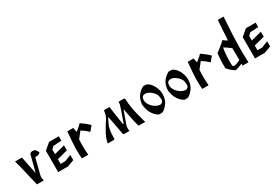

<svg xmlns="http://www.w3.org/2000/svg" viewBox="59 -1771 4033 2794"><g transform="rotate(-30 2076.0 -374.0)"><path d="M331.1 -452.1H352.5Q374 -451.2 392.3 -429.2Q410.6 -407.2 415.5 -377.9Q394.5 -366.7 367.2 -354.5Q353 -357.4 345.2 -359.4Q337.4 -361.3 325.2 -344.7Q325.2 -344.7 303.7 -256.3Q269 -119.6 264.2 -101.6Q260.7 -90.3 257.6 -67.6Q254.4 -44.9 267.1 0H150.9L70.8 -342.3L41.5 -447.3H157.7Q206.5 -194.3 219.2 -153.8L289.1 -427.2Q301.3 -452.1 331.1 -452.1Z M599.1 -165V-85.9H678.7L786.6 -128.4V-41.5L672.9 0H508.8V-357.9L613.8 -447.3H777.3L777.8 -372.6L637.7 -364.7L599.1 -325.2V-249L776.9 -295.4V-211.4Z M1010.7 -260.3Q1002.9 -130.4 1014.2 0H907.2Q900.9 -75.7 900.9 -156Q900.9 -236.3 920.9 -447.3H1019.5L1034.7 -371.6L1058.1 -392.1Q1104 -425.8 1134.8 -460.4Q1211.9 -409.7 1271.5 -350.6L1239.3 -312L1207 -273.4Q1155.3 -324.2 1091.8 -362.8Z M1867.7 -447.3Q1882.3 -447.3 1886.7 -431.2Q1890.6 -280.8 1947.8 -82.5L1970.2 0H1859.9Q1835.9 -69.3 1791.5 -309.6L1787.6 -311.5L1708.5 -91.3L1702.6 -43.5L1706.1 0H1623.5Q1596.2 0 1596.2 -39.6Q1561 -234.4 1551 -280.5Q1541 -326.7 1539.1 -326.7L1535.2 -327.6Q1524.9 -297.4 1499.5 -251Q1459 -172.4 1459 -43.5V-9.8Q1459 0 1436 0H1344.2Q1336.9 0 1348.1 -25.4Q1357.4 -110.4 1501.5 -327.1Q1522 -356 1536.1 -447.3H1628.4Q1634.3 -395 1651.4 -283.4Q1668.5 -171.9 1674.3 -134.3L1685.1 -132.3Q1771 -368.2 1779.8 -409.7L1779.3 -447.3Z M2255.9 -462.9Q2313 -445.3 2358.4 -361.3Q2393.1 -291.5 2393.1 -225.1Q2390.6 -135.3 2353.5 -83Q2311.5 -23.9 2271 -1Q2260.3 7.8 2248 6.8L2223.1 9.3L2198.2 6.8Q2134.8 -23.9 2087.9 -112.8Q2068.8 -159.2 2058.1 -225.1Q2058.1 -383.3 2201.7 -462.9Q2229 -465.3 2255.9 -462.9ZM2112.3 -304.7Q2108.4 -276.4 2112.3 -254.4Q2125 -204.1 2175.3 -157.5Q2225.6 -110.8 2289.6 -106Q2336.9 -114.7 2340.3 -166L2334.5 -214.4Q2328.1 -263.2 2272.7 -311.3Q2217.3 -359.4 2165 -355Q2115.7 -347.7 2112.3 -304.7Z M2683.6 -462.9Q2740.7 -445.3 2786.1 -361.3Q2820.8 -291.5 2820.8 -225.1Q2818.4 -135.3 2781.2 -83Q2739.3 -23.9 2698.7 -1Q2688 7.8 2675.8 6.8L2650.9 9.3L2626 6.8Q2562.5 -23.9 2515.6 -112.8Q2496.6 -159.2 2485.8 -225.1Q2485.8 -383.3 2629.4 -462.9Q2656.7 -465.3 2683.6 -462.9ZM2540 -304.7Q2536.1 -276.4 2540 -254.4Q2552.7 -204.1 2603 -157.5Q2653.3 -110.8 2717.3 -106Q2764.6 -114.7 2768.1 -166L2762.2 -214.4Q2755.9 -263.2 2700.4 -311.3Q2645 -359.4 2592.8 -355Q2543.5 -347.7 2540 -304.7Z M3033.2 -260.3Q3025.4 -130.4 3036.6 0H2929.7Q2923.3 -75.7 2923.3 -156Q2923.3 -236.3 2943.4 -447.3H3042L3057.1 -371.6L3080.6 -392.1Q3126.5 -425.8 3157.2 -460.4Q3234.4 -409.7 3293.9 -350.6L3261.7 -312L3229.5 -273.4Q3177.7 -324.2 3114.3 -362.8Z M3608.4 -32.7Q3548.8 -7.3 3488.8 8.8Q3426.3 -26.9 3372.1 -91.8Q3366.2 -201.7 3382.8 -342.8Q3428.7 -371.6 3460 -400.9Q3505.9 -434.6 3536.6 -469.2Q3566.4 -449.7 3603 -423.3L3608.4 -452.1Q3613.3 -566.4 3627.9 -756.8H3724.6Q3711.4 -566.4 3707 -465.1Q3702.6 -363.8 3700.9 -272.9Q3699.2 -182.1 3705.1 0H3608.4ZM3607.9 -94.7 3605.5 -294.9Q3549.3 -337.9 3493.7 -371.6L3485.8 -321.3Q3469.7 -196.8 3476.1 -74.7L3500.5 -56.2Q3549.3 -64.9 3607.9 -94.7Z M3906.7 -165V-85.9H3986.3L4094.2 -128.4V-41.5L3980.5 0H3816.4V-357.9L3921.4 -447.3H4085L4085.4 -372.6L3945.3 -364.7L3906.7 -325.2V-249L4084.5 -295.4V-211.4Z"/></g></svg>

Font: Panteley
Style: Regular
Weight: 500
Designer: Kalashnikov Yuriy
Foundry: Øêîëà ïàâà èìåíè ñâÿòîãî àâíîàïîñòîëüíîãî Âëàäèìèà
Version: Version 1.80 April 12, 2018